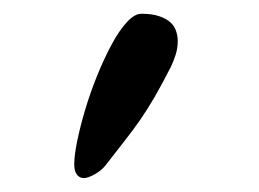

<svg xmlns="http://www.w3.org/2000/svg" viewBox="-20 -979 376 279"><path d="M133.8 -739.3Q127.4 -731 117.4 -725.6Q107.4 -720.2 102.1 -720.2Q95.7 -720.2 91.8 -725.1Q87.9 -730 87.9 -740.2Q87.9 -753.4 92.3 -774.7Q96.7 -795.9 104 -820.3Q111.3 -844.7 121.3 -869.4Q131.3 -894 142.1 -914.1Q152.8 -934.1 164.1 -946.5Q175.3 -959 185.5 -959Q200.7 -959 210.9 -955.6Q221.2 -952.1 227.3 -946.8Q233.4 -941.4 235.8 -934.1Q238.3 -926.8 238.3 -919.4Q238.3 -908.7 234.9 -898.4Q231.4 -888.2 228 -881.3Q214.8 -855.5 204.6 -837.9Q194.3 -820.3 184.1 -805.4Q173.8 -790.5 161.9 -775.4Q149.9 -760.3 133.8 -739.3Z"/></svg>

Font: Meddon
Style: Regular
Weight: 400
Designer: Vernon Adams
Foundry: Vernon Adams
Version: Version 1.000